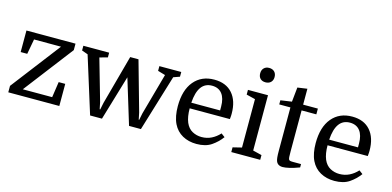

<svg xmlns="http://www.w3.org/2000/svg" viewBox="-71 -1182 3283 1610"><g transform="rotate(15 1570.5 -377.0)"><path d="M410 -56 430 -192H487V0H44V-56L372 -484H138L114 -353H57V-540H483V-484L155 -56Z M706 -480 809 -120 821 -61H826L838 -120L955 -550H1027L1148 -120L1160 -61H1164L1176 -120L1276 -480L1211 -499V-540H1401V-499L1347 -480L1198 10H1095L976 -380L860 10H757L604 -480L551 -499V-540H775V-499Z M1897 -264H1548Q1548 -191 1568 -143Q1588 -97 1625 -77Q1662 -57 1705 -57Q1752 -57 1791 -76.5Q1830 -96 1861 -130L1893 -106Q1858 -58 1808 -24Q1758 10 1679 10Q1610 10 1557 -19.5Q1504 -49 1476 -106Q1461 -137 1454 -175Q1447 -213 1447 -256Q1447 -396 1511.5 -473Q1576 -550 1687 -550Q1789 -550 1844.5 -486.5Q1900 -423 1900 -311Q1900 -301 1899.5 -292.5Q1899 -284 1897 -264ZM1681 -496Q1561 -496 1549 -313H1799V-346Q1799 -418 1768.5 -457Q1738 -496 1681 -496Z M2057 -480 1980 -499V-540H2154V-60L2231 -41V0H1980V-41L2057 -60ZM2043 -701Q2043 -730 2060 -747Q2077 -764 2105 -764Q2134 -764 2151 -747Q2168 -730 2168 -701Q2168 -673 2151 -656Q2134 -639 2105 -639Q2076 -639 2059.5 -655.5Q2043 -672 2043 -701Z M2265 -490V-526L2362 -540L2375 -666L2459 -678V-540H2587V-490H2459V-133Q2459 -99 2460 -86.5Q2461 -74 2464 -66Q2467 -59 2475 -56.5Q2483 -54 2501 -54H2571V-25Q2523 -7 2486.5 1.5Q2450 10 2428 10Q2383 10 2370 -27Q2366 -39 2364 -58Q2362 -77 2362 -114V-490Z M3094 -264H2745Q2745 -191 2765 -143Q2785 -97 2822 -77Q2859 -57 2902 -57Q2949 -57 2988 -76.5Q3027 -96 3058 -130L3090 -106Q3055 -58 3005 -24Q2955 10 2876 10Q2807 10 2754 -19.5Q2701 -49 2673 -106Q2658 -137 2651 -175Q2644 -213 2644 -256Q2644 -396 2708.5 -473Q2773 -550 2884 -550Q2986 -550 3041.5 -486.5Q3097 -423 3097 -311Q3097 -301 3096.5 -292.5Q3096 -284 3094 -264ZM2878 -496Q2758 -496 2746 -313H2996V-346Q2996 -418 2965.5 -457Q2935 -496 2878 -496Z"/></g></svg>

Font: Domine
Style: Regular
Weight: 400
Designer: Pablo Impallari, Rodrigo Fuenzalida, Brenda Gallo
Foundry: Pablo Impallari, Rodrigo Fuenzalida, Brenda Gallo
Version: Version 2.000;September 19, 2022;FontCreator 14.0.0.2877 64-